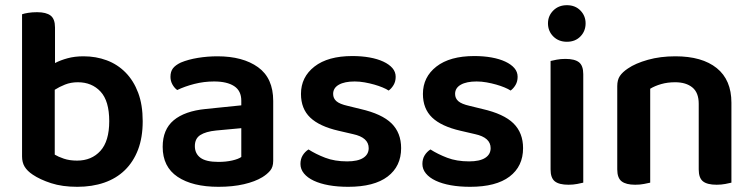

<svg xmlns="http://www.w3.org/2000/svg" viewBox="-20 -705 2903 740"><path d="M302 -488Q350 -488 391.5 -472.5Q433 -457 464 -425.5Q495 -394 512.5 -347.5Q530 -301 530 -238Q530 -175 512 -128Q494 -81 461 -49Q428 -17 381.5 -1Q335 15 278 15Q220 15 177 1Q134 -13 106 -32Q85 -46 75 -62.5Q65 -79 65 -102V-650Q73 -653 88.5 -655.5Q104 -658 123 -658Q158 -658 175 -645Q192 -632 192 -599V-462Q213 -473 240.5 -480.5Q268 -488 302 -488ZM280 -388Q253 -388 230.5 -379Q208 -370 191 -359V-109Q204 -101 226 -93.5Q248 -86 277 -86Q333 -86 367 -123.5Q401 -161 401 -238Q401 -316 367.5 -352Q334 -388 280 -388Z M822 -81Q851 -81 875 -86.5Q899 -92 910 -100V-211L813 -202Q773 -198 752 -184.5Q731 -171 731 -142Q731 -113 752.5 -97Q774 -81 822 -81ZM818 -488Q916 -488 974.5 -446Q1033 -404 1033 -316V-85Q1033 -61 1021 -47Q1009 -33 991 -22Q963 -5 920 5Q877 15 822 15Q722 15 664.5 -23.5Q607 -62 607 -139Q607 -206 649.5 -241.5Q692 -277 773 -285L910 -299V-317Q910 -355 882.5 -373Q855 -391 805 -391Q766 -391 729 -381.5Q692 -372 663 -358Q652 -366 644.5 -379.5Q637 -393 637 -409Q637 -429 646.5 -441.5Q656 -454 677 -464Q706 -476 743 -482Q780 -488 818 -488Z M1526 -134Q1526 -64 1474 -24.5Q1422 15 1322 15Q1281 15 1247.5 9Q1214 3 1189.5 -8.5Q1165 -20 1151.5 -36.5Q1138 -53 1138 -73Q1138 -92 1146.5 -106Q1155 -120 1169 -129Q1197 -111 1233.5 -97Q1270 -83 1318 -83Q1359 -83 1380 -96.5Q1401 -110 1401 -134Q1401 -175 1341 -188L1285 -201Q1211 -218 1175.5 -252Q1140 -286 1140 -343Q1140 -408 1192 -448.5Q1244 -489 1338 -489Q1374 -489 1404.5 -483.5Q1435 -478 1457.5 -467.5Q1480 -457 1492.5 -442.5Q1505 -428 1505 -409Q1505 -391 1497 -377.5Q1489 -364 1478 -356Q1469 -362 1454.5 -368Q1440 -374 1422.5 -379Q1405 -384 1385.5 -387.5Q1366 -391 1347 -391Q1308 -391 1286 -378.5Q1264 -366 1264 -343Q1264 -326 1276.5 -315Q1289 -304 1320 -297L1369 -285Q1452 -266 1489 -229.5Q1526 -193 1526 -134Z M1996 -134Q1996 -64 1944 -24.5Q1892 15 1792 15Q1751 15 1717.5 9Q1684 3 1659.5 -8.5Q1635 -20 1621.5 -36.5Q1608 -53 1608 -73Q1608 -92 1616.5 -106Q1625 -120 1639 -129Q1667 -111 1703.5 -97Q1740 -83 1788 -83Q1829 -83 1850 -96.5Q1871 -110 1871 -134Q1871 -175 1811 -188L1755 -201Q1681 -218 1645.5 -252Q1610 -286 1610 -343Q1610 -408 1662 -448.5Q1714 -489 1808 -489Q1844 -489 1874.5 -483.5Q1905 -478 1927.5 -467.5Q1950 -457 1962.5 -442.5Q1975 -428 1975 -409Q1975 -391 1967 -377.5Q1959 -364 1948 -356Q1939 -362 1924.5 -368Q1910 -374 1892.5 -379Q1875 -384 1855.5 -387.5Q1836 -391 1817 -391Q1778 -391 1756 -378.5Q1734 -366 1734 -343Q1734 -326 1746.5 -315Q1759 -304 1790 -297L1839 -285Q1922 -266 1959 -229.5Q1996 -193 1996 -134Z M2102 -470Q2110 -472 2125.5 -475Q2141 -478 2159 -478Q2195 -478 2211.5 -465Q2228 -452 2228 -419V-1Q2220 1 2204.5 4Q2189 7 2171 7Q2135 7 2118.5 -6Q2102 -19 2102 -52ZM2092 -615Q2092 -644 2112.5 -664.5Q2133 -685 2165 -685Q2197 -685 2217 -664.5Q2237 -644 2237 -615Q2237 -585 2217 -564.5Q2197 -544 2165 -544Q2133 -544 2112.5 -564.5Q2092 -585 2092 -615Z M2673 -305Q2673 -348 2648.5 -368Q2624 -388 2582 -388Q2553 -388 2528.5 -381Q2504 -374 2486 -363V-1Q2477 1 2462 4Q2447 7 2428 7Q2393 7 2376 -6Q2359 -19 2359 -52V-373Q2359 -397 2369 -412Q2379 -427 2400 -441Q2429 -461 2477 -474.5Q2525 -488 2583 -488Q2686 -488 2742.5 -442.5Q2799 -397 2799 -309V-1Q2791 1 2775.5 4Q2760 7 2742 7Q2706 7 2689.5 -6Q2673 -19 2673 -52V-305Z"/></svg>

Font: Baloo Bhai 2 SemiBold
Style: Regular
Weight: 600
Designer: Supriya Tembe, Noopur Datye and Ek Type
Foundry: Ek Type
Version: Version 1.640;PS 1.000;hotconv 16.6.51;makeotf.lib2.5.65220;